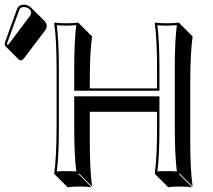

<svg xmlns="http://www.w3.org/2000/svg" viewBox="-44 -745 915 825"><path d="M58.1 -725.1Q77.1 -724.1 90.3 -711.4L147 -655.3Q156.2 -645 156.7 -633.3Q156.2 -623 150.4 -615.2L58.6 -493.7Q52.2 -486.3 46.4 -485.4Q40 -485.8 36.1 -489.7L-20 -545.9Q-23.4 -550.3 -23.9 -555.2Q-23.4 -559.6 -22 -564.9L29.8 -708Q37.6 -724.6 58.1 -725.1ZM630.9 -444.8Q630.9 -573.7 621.1 -645L623 -647.9Q641.1 -645 673.8 -645Q707 -645 726.1 -647.9L727.1 -645L783.7 -588.4Q773.9 -521.5 773.4 -388.7V-143.6Q773.4 -14.6 783.7 56.6L727.1 0L725.1 2.9L781.7 59.6Q763.7 56.6 730.5 56.6Q697.3 56.6 678.7 59.6L622.1 2.9L621.1 0Q630.9 -68.4 630.9 -200.2V-264.6H341.8V-143.6Q341.8 -14.6 351.6 56.6L294.9 0L293 2.9L349.6 59.6Q331.5 56.6 298.3 56.6Q265.1 56.6 246.6 59.6L189.9 2.9L189 0Q198.7 -68.4 199.2 -200.2V-444.8Q199.2 -573.7 189 -645L190.9 -647.9Q209 -645 242.2 -645Q275.9 -645 293.9 -647.9L294.9 -645L351.6 -588.4Q341.8 -521.5 341.8 -388.7V-365.2H630.9ZM641.1 -444.8V-355H274.9V-444.8Q274.9 -570.8 283.7 -636.7Q262.7 -635.3 242.2 -634.8Q220.7 -634.8 200.2 -636.7Q209 -565.9 209 -444.8V-200.2Q209 -75.7 200.2 -8.3Q221.2 -10.3 242.2 -9.8Q263.2 -9.8 283.7 -8.3Q274.9 -79.1 274.9 -200.2V-331.1H641.1V-200.2Q641.1 -75.2 632.3 -8.3Q653.3 -10.3 673.8 -9.8Q694.8 -9.8 715.8 -8.3Q707 -79.1 707 -200.2V-444.8Q707 -570.8 715.8 -636.7Q694.8 -635.3 673.8 -634.8Q652.3 -634.8 632.3 -636.7Q641.1 -565.9 641.1 -444.8ZM58.1 -714.8Q43.9 -713.9 39.6 -704.6L-12.7 -561.5Q-13.7 -558.1 -14.2 -555.2Q-12.2 -553.2 -10.3 -552.2Q-7.8 -554.2 -5.9 -556.2L85.9 -678.2Q89.4 -683.1 89.8 -689.9Q89.8 -705.6 69.8 -712.9Q63.5 -714.8 58.1 -714.8Z"/></svg>

Font: Linux Biolinum Shadow O
Style: Regular
Weight: 400
Designer: Philipp H. Poll
Foundry: Philipp H. Poll
Version: Version 1.0.4